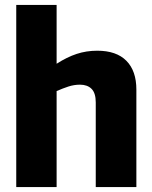

<svg xmlns="http://www.w3.org/2000/svg" viewBox="-20 -760 619 780"><path d="M46 0V-740H210V-501Q252 -528 291.5 -541Q331 -554 375 -554Q453 -554 493.5 -513Q534 -472 534 -396V0H369V-344Q369 -382 352 -399Q335 -416 305 -416Q281 -416 258 -408.5Q235 -401 210 -390V0Z"/></svg>

Font: Georama
Style: Bold
Weight: 700
Designer: Jean-Baptiste Levee
Foundry: Production Type
Version: Version 1.000